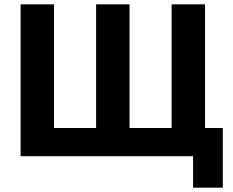

<svg xmlns="http://www.w3.org/2000/svg" viewBox="-20 -720 1073 885"><path d="M870 0H75V-700H229V-130H423V-700H577V-130H771V-700H925V-130H1007V145H870Z"/></svg>

Font: Tilda Sans Extra Bold
Style: Regular
Weight: 800
Designer: ParaType Ltd
Foundry: ParaType Ltd
Version: Version 1.009